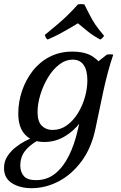

<svg xmlns="http://www.w3.org/2000/svg" viewBox="-54 -712 603 956"><path d="M167 -5Q106 -5 71.5 -41Q37 -77 37 -147Q37 -204 55.5 -259Q74 -314 108.5 -358.5Q143 -403 193 -429Q243 -455 306 -455Q371 -455 408.5 -430Q446 -405 463 -369L418 -313Q418 -257 399 -202Q380 -147 346 -102.5Q312 -58 266 -31.5Q220 -5 167 -5ZM207 -65Q247 -65 279 -88Q311 -111 334 -148.5Q357 -186 369 -229Q381 -272 381 -312Q381 -362 362.5 -388.5Q344 -415 309 -415Q272 -415 240 -390Q208 -365 184 -324.5Q160 -284 146.5 -239Q133 -194 133 -153Q133 -107 154 -86Q175 -65 207 -65ZM103 225Q45 225 5.5 200Q-34 175 -34 125Q-34 92 -17.5 66.5Q-1 41 23 22Q47 3 72 -10Q97 -23 113 -30L133 -12Q90 13 68.5 42.5Q47 72 47 111Q47 145 65 165Q83 185 125 185Q180 185 220.5 152.5Q261 120 289 63.5Q317 7 333 -64L345 -116L395 -248L396 -375L478 -440Q494 -443 510 -440Q496 -400 482.5 -349Q469 -298 461 -260L421 -70Q401 25 352 91Q303 157 238 191Q173 225 103 225ZM183 -515Q177 -520 174 -525.5Q171 -531 169 -538Q208 -570 234.5 -592.5Q261 -615 284 -637.5Q307 -660 334 -690Q350 -693 366 -690Q382 -659 393.5 -636Q405 -613 420.5 -590Q436 -567 464 -534Q458 -522 445 -515Q404 -538 382 -556.5Q360 -575 334 -596Q314 -584 292 -571Q270 -558 244 -544Q218 -530 183 -515Z"/></svg>

Font: Poltawski Nowy
Style: Italic
Weight: 400
Italic angle: -12°
Designer: Adam Pótawski, Mateusz Machalski, Borys Kosmynka, Ania Wieluska
Foundry: Capitalics.wtf
Version: Version 1.001;gftools[0.9.25]